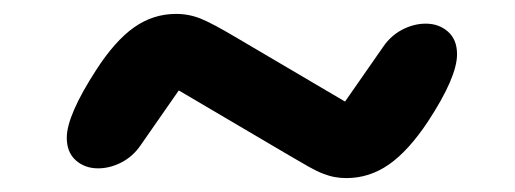

<svg xmlns="http://www.w3.org/2000/svg" viewBox="-20 -421 740 276"><path d="M478 -165Q469 -165 461 -166.5Q453 -168 444 -171.5Q435 -175 423.5 -181.5Q412 -188 395 -198L237 -291L182 -212Q171 -196 154.5 -187.5Q138 -179 121 -179Q102 -179 89 -190.5Q76 -202 76 -223Q76 -255 118 -320Q145 -362 172.5 -381.5Q200 -401 233 -401Q252 -401 269 -394Q286 -387 318 -368L476 -275L531 -354Q542 -370 558.5 -378.5Q575 -387 592 -387Q611 -387 624 -375.5Q637 -364 637 -343Q637 -310 595 -246Q567 -204 539 -184.5Q511 -165 478 -165Z"/></svg>

Font: Lebkuchenwelt
Style: Regular
Weight: 400
Designer: Vernon Adams
Foundry: Gereon Berster
Version: Version 1.000;PS 001.001;hotconv 1.0.56 